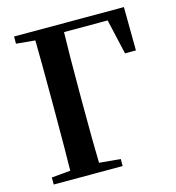

<svg xmlns="http://www.w3.org/2000/svg" viewBox="-110 -836 853 930"><g transform="rotate(-15 317.0 -371.0)"><path d="M502.9 -700.2H284.2Q281.2 -600.6 281.2 -394.5V-337.9Q281.2 -144.5 284.2 -44.9L390.6 -35.2V0H44.9V-35.2L139.6 -43.9Q141.6 -142.6 141.6 -337.9V-394.5Q141.6 -596.7 139.6 -697.3L44.9 -706.1V-742.2H595.7L597.7 -524.4H543Z"/></g></svg>

Font: GenYoMin TW TTF Bold
Style: Regular
Weight: 700
Version: Version 1.300